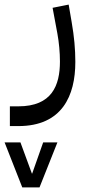

<svg xmlns="http://www.w3.org/2000/svg" viewBox="-103 -309 388 836"><path d="M-6 507H69L147 311H85L37 447H36L-14 311H-83ZM-60 240H-23C168 240 225 107 225 -39C225 -95 220 -150 209 -213L196 -289L126 -275L147 -162C154 -124 158 -80 158 -41C158 63 123 154 -23 154H-60Z"/></svg>

Font: IBM Plex Arabic
Style: Regular
Weight: 400
Designer: Mike Abbink, Paul van der Laan, Pieter van Rosmalen, Wael Morcos, Khajak Apelian
Foundry: Bold Monday
Version: Version 1.0